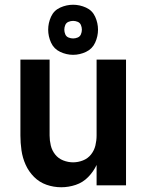

<svg xmlns="http://www.w3.org/2000/svg" viewBox="-20 -781 616 809"><path d="M238 8Q269 8 299 -2Q329 -12 351.5 -35Q374 -58 387 -86V0H511V-530H387V-210Q387 -189 382 -168Q377 -147 363.5 -130Q350 -113 329.5 -105Q309 -97 288 -97Q267 -97 246.5 -105Q226 -113 212.5 -130Q199 -147 194 -168Q189 -189 189 -210V-530H66V-210Q66 -179 70.5 -147.5Q75 -116 88 -87Q101 -58 123.5 -35.5Q146 -13 176 -2.5Q206 8 238 8ZM288 -550Q316 -550 342.5 -562.5Q369 -575 381 -601.5Q393 -628 393 -656Q393 -684 381 -710.5Q369 -737 342.5 -749Q316 -761 288 -761Q260 -761 233.5 -749Q207 -737 195 -710.5Q183 -684 183 -656Q183 -628 195 -601.5Q207 -575 233.5 -562.5Q260 -550 288 -550ZM288 -619Q278 -619 268.5 -623Q259 -627 255 -636.5Q251 -646 251 -656Q251 -666 255 -675.5Q259 -685 268.5 -689Q278 -693 288 -693Q298 -693 307.5 -689Q317 -685 321 -675.5Q325 -666 325 -656Q325 -646 321 -636.5Q317 -627 307.5 -623Q298 -619 288 -619Z"/></svg>

Font: Iosevka Sparkle
Style: Bold
Weight: 700
Designer: Belleve Invis
Foundry: Belleve Invis
Version: Version 4.5.0; ttfautohint (v1.8.3)